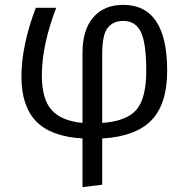

<svg xmlns="http://www.w3.org/2000/svg" viewBox="-20 -558 771 789"><path d="M667 -267Q667 -131 602.5 -64Q538 3 400 11V201L319 211V11Q188 3 128 -60Q68 -123 68 -243Q68 -369 127 -526H211Q152 -372 152 -249Q152 -150 192.5 -105.5Q233 -61 319 -53V-340Q319 -436 363.5 -487Q408 -538 486 -538Q667 -538 667 -267ZM400 -53Q501 -60 541 -107.5Q581 -155 581 -266Q581 -381 559 -426.5Q537 -472 487 -472Q445 -472 422.5 -443.5Q400 -415 400 -336Z"/></svg>

Font: FiraGO Book
Style: Regular
Weight: 350
Designer: bBox Type
Foundry: bBox Type GmbH
Version: Version 1.001;PS 001.001;hotconv 1.0.88;makeotf.lib2.5.64775